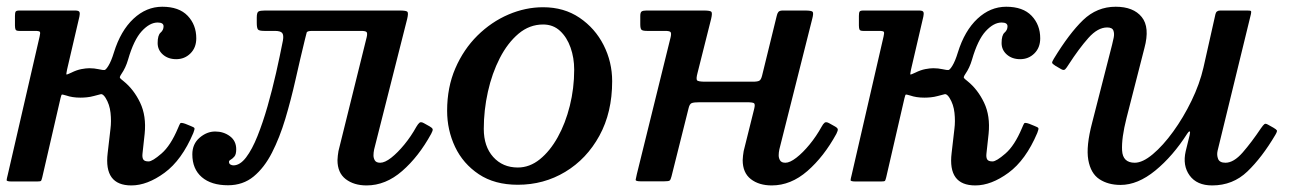

<svg xmlns="http://www.w3.org/2000/svg" viewBox="-20 -552 3953 584"><path d="M568 -147.5Q533 -65 480.5 -26.5Q428 12 379.5 12Q295.5 12 307.5 -86.5L316 -160Q319 -183 316.2 -208.8Q313.5 -234.5 301 -254.5Q293 -267 286.5 -265.5Q280 -264 265.5 -260Q254.5 -257 244 -256Q233.5 -255 224.5 -255Q200 -255 181.5 -261.5Q171 -264.5 168.8 -264.5Q166.5 -264.5 164 -253L108.5 -12.5Q106.5 -4.5 105 -2.2Q103.5 0 93 0H15.5Q0 0 0.2 -4.2Q0.5 -8.5 3.5 -20L100.5 -441Q103 -451.5 101.5 -454.8Q100 -458 86.5 -458H38.5Q29.5 -458 27.5 -461.8Q25.5 -465.5 25.5 -474.5V-503.5Q25.5 -513 27.5 -516.5Q29.5 -520 39 -520H208.5Q220 -520 221.8 -515.2Q223.5 -510.5 221.5 -501.5L184 -340.5Q180.5 -325 182.8 -325.2Q185 -325.5 197 -331Q213 -339 227.5 -341.8Q242 -344.5 251.5 -344.5Q266.5 -344.5 280 -341.5Q293.5 -338.5 297.8 -339Q302 -339.5 309.5 -351.5Q318.5 -366 326.5 -392.5Q347 -458.5 386 -495Q425 -531.5 473.5 -531.5Q524.5 -531.5 550.8 -504Q577 -476.5 577 -435.5Q577 -407 559.2 -389.5Q541.5 -372 516 -372Q491.5 -372 475.5 -386Q459.5 -400 459.5 -421Q459.5 -445 468.5 -452.8Q477.5 -460.5 477.5 -472Q477.5 -483.5 459.5 -483.5Q435.5 -483.5 411.2 -457.2Q387 -431 369.5 -370.5Q362.5 -346 349 -326.5Q343 -317.5 345 -314.8Q347 -312 356 -305Q387 -280 406.2 -239.8Q425.5 -199.5 420 -145L413.5 -85.5Q412 -73 415.8 -67Q419.5 -61 432 -61Q443.5 -61 471.2 -85Q499 -109 521.5 -162.5Q526 -173.5 528.2 -176.8Q530.5 -180 543.5 -175.5L559.5 -169Q570.5 -165 571.5 -162Q572.5 -159 568 -147.5Z M565 -82.5Q565 -114 587 -133Q609 -152 634.5 -152Q660 -152 679.2 -137.8Q698.5 -123.5 698.5 -98Q698.5 -82.5 693 -76Q687.5 -69.5 682 -66.5Q676.5 -63.5 676.5 -60Q676.5 -54 681 -51.5Q685.5 -49 690 -49Q710 -49 728.5 -73.2Q747 -97.5 763.2 -138.2Q779.5 -179 793.8 -228.8Q808 -278.5 819.8 -330.5Q831.5 -382.5 840.5 -428.5Q843.5 -445.5 838.2 -451.8Q833 -458 815.5 -458H784Q768.5 -458 764.8 -462.2Q761 -466.5 761 -483V-498.5Q761 -514 766.2 -517Q771.5 -520 786 -520H1196Q1216.5 -520 1219.5 -515.8Q1222.5 -511.5 1218.5 -494.5L1118 -97.5Q1117 -93.5 1116.5 -88.2Q1116 -83 1116 -79.5Q1116 -71 1120.2 -64Q1124.5 -57 1136.5 -57Q1150.5 -57 1170 -72.2Q1189.5 -87.5 1210 -112.5Q1230.5 -137.5 1246.5 -166.5Q1251.5 -175 1256 -178.8Q1260.5 -182.5 1270 -177L1287 -167.5Q1295 -163 1296 -159Q1297 -155 1291.5 -145Q1253.5 -75.5 1203.2 -31.8Q1153 12 1095 12Q1056.5 12 1031.5 -7.2Q1006.5 -26.5 1006.5 -65Q1006.5 -70 1007.5 -78.5Q1008.5 -87 1009.5 -92.5L1095.5 -439.5Q1098 -451 1095 -454.5Q1092 -458 1078 -458H929.5Q914 -458 912.8 -452.8Q911.5 -447.5 907.5 -432Q893 -372.5 879 -310.2Q865 -248 847.8 -190.5Q830.5 -133 807.2 -87.5Q784 -42 751.5 -15.2Q719 11.5 673.5 11.5Q622.5 11.5 593.8 -13.2Q565 -38 565 -82.5Z M1340 -215Q1340 -286.5 1365 -344.2Q1390 -402 1432.2 -443.8Q1474.5 -485.5 1526.5 -507.8Q1578.5 -530 1632 -530Q1695.5 -530 1742.8 -498Q1790 -466 1816 -414.8Q1842 -363.5 1842 -305Q1842 -210 1803.2 -139.2Q1764.5 -68.5 1699.2 -29.2Q1634 10 1555 10Q1484.5 10 1436.5 -22Q1388.5 -54 1364.2 -105.2Q1340 -156.5 1340 -215ZM1451.5 -160Q1451.5 -106.5 1480.2 -74.5Q1509 -42.5 1555 -42.5Q1591 -42.5 1622 -67.5Q1653 -92.5 1676.5 -134.8Q1700 -177 1713.2 -230.2Q1726.5 -283.5 1726.5 -340Q1726.5 -376 1715.5 -407.2Q1704.5 -438.5 1683.5 -458Q1662.5 -477.5 1632 -477.5Q1590.5 -477.5 1557.2 -449.5Q1524 -421.5 1500.2 -375.2Q1476.5 -329 1464 -272.8Q1451.5 -216.5 1451.5 -160Z M2450.5 -494.5 2350.5 -97.5Q2349.5 -93.5 2349 -88.2Q2348.5 -83 2348.5 -79.5Q2348.5 -71 2352.8 -64Q2357 -57 2369 -57Q2382.5 -57 2402.2 -72.2Q2422 -87.5 2442.5 -112.5Q2463 -137.5 2479 -166.5Q2483.5 -175 2488.2 -178.8Q2493 -182.5 2502.5 -177L2519.5 -167.5Q2527.5 -163 2528.2 -159Q2529 -155 2524 -145Q2486 -75.5 2435.8 -31.8Q2385.5 12 2327.5 12Q2288.5 12 2263.8 -7.2Q2239 -26.5 2239 -65Q2239 -70 2240 -78.5Q2241 -87 2242 -92.5L2274 -221Q2277.5 -235 2273.5 -238Q2269.5 -241 2251.5 -241H2108Q2091 -241 2084.2 -238.5Q2077.5 -236 2074.5 -223L2022.5 -15.5Q2020 -5.5 2017 -3Q2014 -0.5 2000.5 -0.5H1928.5Q1912.5 -0.5 1913.5 -5.5Q1914.5 -10.5 1917 -22L2020 -439.5Q2022.5 -451 2019.5 -454.5Q2016.5 -458 2003 -458H1948Q1935 -458 1931.2 -461.5Q1927.5 -465 1927.5 -478V-503.5Q1927.5 -514.5 1931.8 -517.2Q1936 -520 1946.5 -520H2121Q2141 -520 2144 -515.8Q2147 -511.5 2143 -494.5L2101.5 -329.5Q2097 -312.5 2100 -308Q2103 -303.5 2125.5 -303.5H2269.5Q2285 -303.5 2290 -306.8Q2295 -310 2298 -322L2342.5 -503.5Q2344 -511 2347.5 -515.5Q2351 -520 2361 -520H2428.5Q2449 -520 2452 -515.8Q2455 -511.5 2450.5 -494.5Z M3135 -147.5Q3100 -65 3047.5 -26.5Q2995 12 2946.5 12Q2862.5 12 2874.5 -86.5L2883 -160Q2886 -183 2883.2 -208.8Q2880.5 -234.5 2868 -254.5Q2860 -267 2853.5 -265.5Q2847 -264 2832.5 -260Q2821.5 -257 2811 -256Q2800.5 -255 2791.5 -255Q2767 -255 2748.5 -261.5Q2738 -264.5 2735.8 -264.5Q2733.5 -264.5 2731 -253L2675.5 -12.5Q2673.5 -4.5 2672 -2.2Q2670.5 0 2660 0H2582.5Q2567 0 2567.2 -4.2Q2567.5 -8.5 2570.5 -20L2667.5 -441Q2670 -451.5 2668.5 -454.8Q2667 -458 2653.5 -458H2605.5Q2596.5 -458 2594.5 -461.8Q2592.5 -465.5 2592.5 -474.5V-503.5Q2592.5 -513 2594.5 -516.5Q2596.5 -520 2606 -520H2775.5Q2787 -520 2788.8 -515.2Q2790.5 -510.5 2788.5 -501.5L2751 -340.5Q2747.5 -325 2749.8 -325.2Q2752 -325.5 2764 -331Q2780 -339 2794.5 -341.8Q2809 -344.5 2818.5 -344.5Q2833.5 -344.5 2847 -341.5Q2860.5 -338.5 2864.8 -339Q2869 -339.5 2876.5 -351.5Q2885.5 -366 2893.5 -392.5Q2914 -458.5 2953 -495Q2992 -531.5 3040.5 -531.5Q3091.5 -531.5 3117.8 -504Q3144 -476.5 3144 -435.5Q3144 -407 3126.2 -389.5Q3108.5 -372 3083 -372Q3058.5 -372 3042.5 -386Q3026.5 -400 3026.5 -421Q3026.5 -445 3035.5 -452.8Q3044.5 -460.5 3044.5 -472Q3044.5 -483.5 3026.5 -483.5Q3002.5 -483.5 2978.2 -457.2Q2954 -431 2936.5 -370.5Q2929.5 -346 2916 -326.5Q2910 -317.5 2912 -314.8Q2914 -312 2923 -305Q2954 -280 2973.2 -239.8Q2992.5 -199.5 2987 -145L2980.5 -85.5Q2979 -73 2982.8 -67Q2986.5 -61 2999 -61Q3010.5 -61 3038.2 -85Q3066 -109 3088.5 -162.5Q3093 -173.5 3095.2 -176.8Q3097.5 -180 3110.5 -175.5L3126.5 -169Q3137.5 -165 3138.5 -162Q3139.5 -159 3135 -147.5Z M3185.5 -373.5Q3232 -450 3274.2 -490.8Q3316.5 -531.5 3373.5 -531.5Q3427.5 -531.5 3452.8 -500.2Q3478 -469 3461 -406L3406.5 -193Q3391 -132 3393 -94.5Q3395 -57 3431.5 -57Q3455.5 -57 3486.5 -83Q3517.5 -109 3548.5 -151.8Q3579.5 -194.5 3604.2 -245.5Q3629 -296.5 3640.5 -346.5L3677 -509Q3679.5 -520 3691.5 -520H3773.5Q3783 -520 3784.8 -518.5Q3786.5 -517 3785 -509.5L3683.5 -93.5Q3680.5 -80.5 3685 -68.8Q3689.5 -57 3707.5 -57Q3732.5 -57 3759.8 -88.2Q3787 -119.5 3815.5 -162Q3822.5 -172 3826 -174.5Q3829.5 -177 3836.5 -173L3853.5 -163.5Q3862 -158.5 3863.8 -155.5Q3865.5 -152.5 3859 -141.5Q3818.5 -73 3774.2 -30.5Q3730 12 3667 12Q3620.5 12 3598.5 -18.2Q3576.5 -48.5 3586.5 -92L3598.5 -141Q3601 -151.5 3598.5 -152.2Q3596 -153 3591.5 -146Q3547.5 -77 3494 -33.2Q3440.5 10.5 3388.5 10.5Q3350.5 10.5 3324 -7Q3297.5 -24.5 3290.2 -65.8Q3283 -107 3302 -179L3362.5 -415.5Q3365 -425 3367.5 -437.5Q3370 -450 3366.5 -459.2Q3363 -468.5 3347.5 -468.5Q3319 -468.5 3290.5 -436.5Q3262 -404.5 3230 -355Q3224.5 -346 3220.2 -341.5Q3216 -337 3208 -341.5L3190 -352Q3180.5 -358 3180.2 -361.2Q3180 -364.5 3185.5 -373.5Z"/></svg>

Font: Besley* Medium
Style: Italic
Weight: 500
Italic angle: -13°
Designer: Owen Earl
Foundry: indestructible type*
Version: Version 3.000; ttfautohint (v1.8.3)